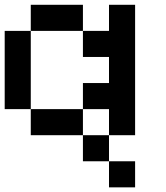

<svg xmlns="http://www.w3.org/2000/svg" viewBox="-20 -576 707 818"><path d="M111.1 -111.1H0V-444.4H111.1ZM444.4 -333.3H333.3V-444.4H444.4V-555.6H555.6V0H444.4V-111.1H333.3V-222.2H444.4ZM333.3 0H111.1V-111.1H333.3ZM333.3 -444.4H111.1V-555.6H333.3ZM444.4 111.1H333.3V0H444.4ZM555.6 222.2H444.4V111.1H555.6Z"/></svg>

Font: Pixeloid Sans
Style: Regular
Weight: 400
Designer: GGBotNet
Foundry: GGBotNet
Version: 0.5